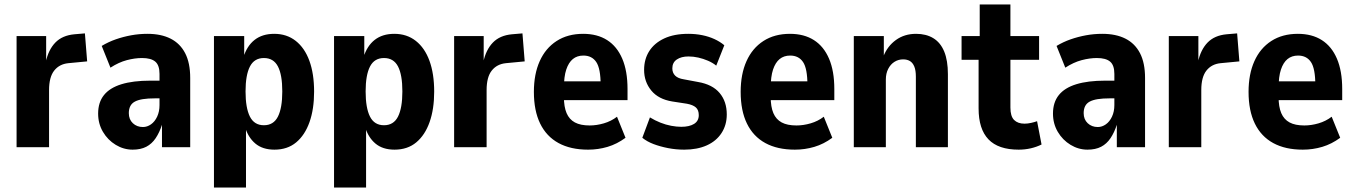

<svg xmlns="http://www.w3.org/2000/svg" viewBox="-20 -657 6044 857"><path d="M54 0V-496H186V-379H184Q196 -435 227 -467Q258 -499 312 -504L359 -508L369 -383L285 -375Q245 -371 222 -342Q199 -313 199 -255V0Z M572 11Q532 11 496.5 -10.5Q461 -32 439.5 -68.5Q418 -105 418 -150Q418 -200 444 -232.5Q470 -265 522 -281Q574 -297 651 -297H707V-218H672Q640 -218 618 -214.5Q596 -211 582 -203.5Q568 -196 561.5 -183Q555 -170 555 -152Q555 -124 573 -107Q591 -90 618 -90Q637 -90 654 -102Q671 -114 681.5 -136.5Q692 -159 692 -188V-327Q692 -366 673 -382Q654 -398 614 -398Q582 -398 546 -388.5Q510 -379 473 -355L434 -452Q464 -470 497 -481.5Q530 -493 565.5 -499.5Q601 -506 638 -506Q699 -506 741.5 -484.5Q784 -463 806.5 -419.5Q829 -376 829 -309V0H703V-100Q692 -66 675 -40.5Q658 -15 633 -2Q608 11 572 11Z M935 180V-496H1070V-400H1066Q1082 -452 1116.5 -479Q1151 -506 1204 -506Q1260 -506 1300 -474.5Q1340 -443 1361 -385.5Q1382 -328 1382 -248Q1382 -170 1361.5 -112Q1341 -54 1302 -21.5Q1263 11 1205 11Q1152 11 1119.5 -16.5Q1087 -44 1073 -92H1078V180ZM1158 -98Q1201 -98 1220.5 -136.5Q1240 -175 1240 -249Q1240 -323 1220.5 -360.5Q1201 -398 1158 -398Q1115 -398 1095.5 -360Q1076 -322 1076 -249Q1076 -175 1095.5 -136.5Q1115 -98 1158 -98Z M1471 180V-496H1606V-400H1602Q1618 -452 1652.5 -479Q1687 -506 1740 -506Q1796 -506 1836 -474.5Q1876 -443 1897 -385.5Q1918 -328 1918 -248Q1918 -170 1897.5 -112Q1877 -54 1838 -21.5Q1799 11 1741 11Q1688 11 1655.5 -16.5Q1623 -44 1609 -92H1614V180ZM1694 -98Q1737 -98 1756.5 -136.5Q1776 -175 1776 -249Q1776 -323 1756.5 -360.5Q1737 -398 1694 -398Q1651 -398 1631.5 -360Q1612 -322 1612 -249Q1612 -175 1631.5 -136.5Q1651 -98 1694 -98Z M2007 0V-496H2139V-379H2137Q2149 -435 2180 -467Q2211 -499 2265 -504L2312 -508L2322 -383L2238 -375Q2198 -371 2175 -342Q2152 -313 2152 -255V0Z M2605 11Q2527 11 2473 -18.5Q2419 -48 2391 -105.5Q2363 -163 2363 -247Q2363 -326 2389 -384Q2415 -442 2464.5 -474Q2514 -506 2583 -506Q2646 -506 2690 -478Q2734 -450 2757.5 -395Q2781 -340 2781 -260V-210H2480V-294H2675L2661 -277Q2661 -351 2641.5 -380Q2622 -409 2584 -409Q2556 -409 2537 -393.5Q2518 -378 2507.5 -346.5Q2497 -315 2497 -263V-225Q2497 -180 2509 -152Q2521 -124 2546 -110.5Q2571 -97 2612 -97Q2643 -97 2675.5 -106.5Q2708 -116 2734 -136L2772 -42Q2734 -14 2692 -1.5Q2650 11 2605 11Z M3034 11Q2997 11 2961.5 4Q2926 -3 2897 -14Q2868 -25 2847 -42L2881 -133Q2904 -119 2928 -109.5Q2952 -100 2976 -95.5Q3000 -91 3021 -91Q3057 -91 3078 -104Q3099 -117 3099 -143Q3099 -166 3086 -177.5Q3073 -189 3046 -194L2981 -204Q2919 -214 2887 -253Q2855 -292 2855 -345Q2855 -393 2878 -429Q2901 -465 2945 -485.5Q2989 -506 3052 -506Q3085 -506 3114.5 -500Q3144 -494 3169 -482.5Q3194 -471 3213 -455L3177 -364Q3161 -377 3140 -386Q3119 -395 3097 -400Q3075 -405 3053 -405Q3021 -405 3001 -391.5Q2981 -378 2981 -352Q2981 -332 2993.5 -319.5Q3006 -307 3032 -303L3096 -291Q3160 -280 3192 -242Q3224 -204 3224 -146Q3224 -99 3200.5 -63Q3177 -27 3134.5 -8Q3092 11 3034 11Z M3528 11Q3450 11 3396 -18.5Q3342 -48 3314 -105.5Q3286 -163 3286 -247Q3286 -326 3312 -384Q3338 -442 3387.5 -474Q3437 -506 3506 -506Q3569 -506 3613 -478Q3657 -450 3680.5 -395Q3704 -340 3704 -260V-210H3403V-294H3598L3584 -277Q3584 -351 3564.5 -380Q3545 -409 3507 -409Q3479 -409 3460 -393.5Q3441 -378 3430.5 -346.5Q3420 -315 3420 -263V-225Q3420 -180 3432 -152Q3444 -124 3469 -110.5Q3494 -97 3535 -97Q3566 -97 3598.5 -106.5Q3631 -116 3657 -136L3695 -42Q3657 -14 3615 -1.5Q3573 11 3528 11Z M3791 0V-496H3925V-405H3923Q3941 -451 3979 -478.5Q4017 -506 4069 -506Q4114 -506 4146 -486.5Q4178 -467 4194.5 -427Q4211 -387 4211 -326V0H4068V-315Q4068 -343 4061 -360Q4054 -377 4041.5 -384.5Q4029 -392 4011 -392Q3990 -392 3972.5 -381Q3955 -370 3944.5 -349.5Q3934 -329 3934 -302V0Z M4527 11Q4436 11 4392 -35Q4348 -81 4348 -173V-390H4272V-496H4353V-637H4490V-496H4618V-390H4490V-177Q4490 -138 4506.5 -121.5Q4523 -105 4553 -105Q4567 -105 4582.5 -108.5Q4598 -112 4609 -116L4629 -12Q4607 -1 4581 5Q4555 11 4527 11Z M4834 11Q4794 11 4758.5 -10.5Q4723 -32 4701.5 -68.5Q4680 -105 4680 -150Q4680 -200 4706 -232.5Q4732 -265 4784 -281Q4836 -297 4913 -297H4969V-218H4934Q4902 -218 4880 -214.5Q4858 -211 4844 -203.5Q4830 -196 4823.5 -183Q4817 -170 4817 -152Q4817 -124 4835 -107Q4853 -90 4880 -90Q4899 -90 4916 -102Q4933 -114 4943.5 -136.5Q4954 -159 4954 -188V-327Q4954 -366 4935 -382Q4916 -398 4876 -398Q4844 -398 4808 -388.5Q4772 -379 4735 -355L4696 -452Q4726 -470 4759 -481.5Q4792 -493 4827.5 -499.5Q4863 -506 4900 -506Q4961 -506 5003.5 -484.5Q5046 -463 5068.5 -419.5Q5091 -376 5091 -309V0H4965V-100Q4954 -66 4937 -40.5Q4920 -15 4895 -2Q4870 11 4834 11Z M5197 0V-496H5329V-379H5327Q5339 -435 5370 -467Q5401 -499 5455 -504L5502 -508L5512 -383L5428 -375Q5388 -371 5365 -342Q5342 -313 5342 -255V0Z M5795 11Q5717 11 5663 -18.5Q5609 -48 5581 -105.5Q5553 -163 5553 -247Q5553 -326 5579 -384Q5605 -442 5654.5 -474Q5704 -506 5773 -506Q5836 -506 5880 -478Q5924 -450 5947.5 -395Q5971 -340 5971 -260V-210H5670V-294H5865L5851 -277Q5851 -351 5831.5 -380Q5812 -409 5774 -409Q5746 -409 5727 -393.5Q5708 -378 5697.5 -346.5Q5687 -315 5687 -263V-225Q5687 -180 5699 -152Q5711 -124 5736 -110.5Q5761 -97 5802 -97Q5833 -97 5865.5 -106.5Q5898 -116 5924 -136L5962 -42Q5924 -14 5882 -1.5Q5840 11 5795 11Z"/></svg>

Font: Nunito Sans 10pt Condensed ExtraBold
Style: Regular
Weight: 800
Width: 3
Designer: Vernon Adams
Foundry: Vernon Adams
Version: Version 3.101;gftools[0.9.27]